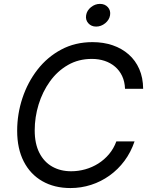

<svg xmlns="http://www.w3.org/2000/svg" viewBox="-20 -953 770 983"><path d="M340.8 9.8Q258.3 9.8 196.8 -25.4Q135.3 -60.5 101.6 -126.2Q67.9 -191.9 67.9 -283.2Q67.9 -369.1 94.7 -450.4Q121.6 -531.7 171.9 -596.4Q222.2 -661.1 293.5 -699.2Q364.7 -737.3 453.6 -737.3Q509.8 -737.3 556.9 -721.2Q604 -705.1 638.9 -674.3Q673.8 -643.6 693.1 -599.4Q712.4 -555.2 712.9 -498.5H620.1Q618.7 -535.6 605.2 -564Q591.8 -592.3 568.8 -611.8Q545.9 -631.3 515.6 -641.4Q485.4 -651.4 450.2 -651.4Q381.8 -651.4 327.6 -620.1Q273.4 -588.9 235.6 -536.1Q197.8 -483.4 177.7 -418.2Q157.7 -353 157.7 -285.6Q157.7 -217.3 181.6 -170.4Q205.6 -123.5 247.6 -99.9Q289.6 -76.2 344.2 -76.2Q381.3 -76.2 416.7 -86.2Q452.1 -96.2 483.2 -115.7Q514.2 -135.3 538.1 -163.6Q562 -191.9 575.7 -229H668.9Q649.9 -173.3 617.2 -129.4Q584.5 -85.4 540.8 -54.2Q497.1 -22.9 446.3 -6.6Q395.5 9.8 340.8 9.8ZM472.2 -816.9Q447.3 -816.9 432.1 -834Q417 -851.1 420.9 -875Q424.8 -899.4 445.8 -916.3Q466.8 -933.1 491.7 -933.1Q517.1 -933.1 532.2 -916.3Q547.4 -899.4 543.5 -875Q539.6 -851.1 518.6 -834Q497.6 -816.9 472.2 -816.9Z"/></svg>

Font: Inter
Style: Italic
Weight: 400
Italic angle: -9.3988°
Designer: Rasmus Andersson
Foundry: rsms
Version: Version 4.001;git-66647c0bb